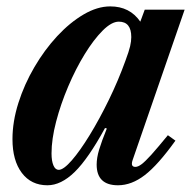

<svg xmlns="http://www.w3.org/2000/svg" viewBox="-20 -554 588 585"><path d="M124.5 10.5Q75 10.5 46.5 -27.2Q18 -65 18 -130Q18 -183.5 36 -240.2Q54 -297 84.8 -349.5Q115.5 -402 154.2 -443.8Q193 -485.5 234.8 -510Q276.5 -534.5 316 -534.5Q375.5 -534.5 407.5 -488L421 -524.5H542.5L384.5 -67.5Q376.5 -45.5 392.5 -45.5Q400.5 -45.5 411.2 -53.5Q422 -61.5 440.8 -82.2Q459.5 -103 491.5 -142L514.5 -125.5Q461.5 -51.5 421.2 -20.5Q381 10.5 339.5 10.5Q274.5 10.5 274.5 -52.5Q274.5 -73 282 -98Q289.5 -123 305.5 -162.5L300 -164Q249 -70.5 207.5 -30Q166 10.5 124.5 10.5ZM159 -36.5Q173.5 -36.5 198.8 -65.5Q224 -94.5 253.5 -142.8Q283 -191 311.8 -250Q340.5 -309 362 -368.5Q373 -398 376.5 -413.2Q380 -428.5 380 -441Q380 -488 342 -488Q320 -488 292.8 -460.8Q265.5 -433.5 238 -388.8Q210.5 -344 187.8 -290.5Q165 -237 151 -183.5Q137 -130 137 -86.5Q137 -63.5 142.8 -50Q148.5 -36.5 159 -36.5Z"/></svg>

Font: Libre Caslon Condensed Bold
Style: Italic
Weight: 700
Italic angle: -22.583°
Designer: Pablo Impallari, Rodrigo Fuenzalida, Katja Schimmel, Ertekin Erdin
Foundry: Pablo Impallari, Rodrigo Fuenzalida
Version: Version 2.000; ttfautohint (v1.8.4.7-5d5b);gftools[0.9.33]